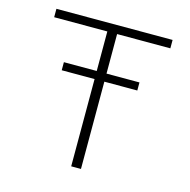

<svg xmlns="http://www.w3.org/2000/svg" viewBox="-99 -755 844 852"><g transform="rotate(15 323.5 -329.0)"><path d="M346.2 -619.6H590.8V-658.2H57.1V-619.6H301.3V-438H150.4V-400.9H301.3V0H346.2V-400.9H497.6V-438H346.2Z"/></g></svg>

Font: Estedad ExtraLight
Style: Regular
Weight: 200
Designer: Amin Abedi
Version: Version 7.3